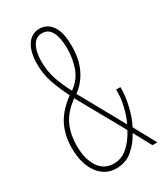

<svg xmlns="http://www.w3.org/2000/svg" viewBox="-185 -892 756 883"><g transform="rotate(-30 193.0 -450.0)"><path d="M177 -817Q217 -817 242 -782.5Q267 -748 267 -674Q267 -605 243 -554.5Q219 -504 175 -472L307 -234Q322 -263 333.5 -309.5Q345 -356 343 -398H366Q367 -353 354.5 -300Q342 -247 322 -210L386 -93H360L309 -187Q287 -145 251 -114Q215 -83 165 -83Q104 -83 68 -133.5Q32 -184 32 -266Q32 -333 58 -385Q84 -437 145 -482Q119 -534 103 -580.5Q87 -627 87 -680Q87 -745 111 -781Q135 -817 177 -817ZM177 -793Q144 -793 127 -762.5Q110 -732 110 -680Q110 -628 126.5 -581.5Q143 -535 165 -495Q209 -526 226 -573.5Q243 -621 243 -674Q243 -730 227 -761.5Q211 -793 177 -793ZM156 -460Q99 -418 78 -370Q57 -322 57 -266Q57 -193 85.5 -150.5Q114 -108 165 -108Q207 -108 239.5 -137Q272 -166 295 -211Z"/></g></svg>

Font: Noto Sans Kannada UI ExtraCondensed Thin
Style: Regular
Weight: 100
Width: 2
Designer: Jelle Bosma - Monotype Design Team
Foundry: Monotype Imaging Inc.
Version: Version 2.005; ttfautohint (v1.8.4.7-5d5b)